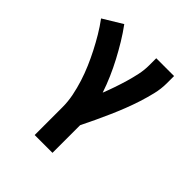

<svg xmlns="http://www.w3.org/2000/svg" viewBox="-203 -670 1006 1006"><g transform="rotate(45 300.0 -166.5)"><path d="M217 205V0Q217 -43 208.5 -85Q200 -127 187 -168Q174 -209 157 -248.5Q140 -288 120.5 -326Q101 -364 79 -401Q57 -438 31 -473L138 -538Q166 -500 190.5 -459.5Q215 -419 237 -377.5Q259 -336 278 -292.5Q297 -249 312 -204Q325 -237 336.5 -270.5Q348 -304 358 -338Q368 -372 375.5 -407Q383 -442 383 -477V-530H515V-477Q515 -435 505 -393.5Q495 -352 482 -311.5Q469 -271 453.5 -231.5Q438 -192 421 -153.5Q404 -115 386 -76.5Q368 -38 349 0V205Z"/></g></svg>

Font: Iosevka Slab XBdEx
Style: Regular
Weight: 800
Width: 7
Monospace: yes
Designer: Belleve Invis
Foundry: Belleve Invis
Version: Version 11.1.0; ttfautohint (v1.8.3)